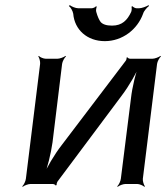

<svg xmlns="http://www.w3.org/2000/svg" viewBox="-20 -711 648 742"><path d="M202 -9 450 -341C479 -379 509 -432 522 -464L519 -465C505 -433 491 -375 486 -330L447 -20C446 -11 439 4 433 9L435 11C440 6 456 0 465 0H510C519 0 533 6 538 11L540 9C536 4 531 -11 532 -20L587 -464C588 -473 596 -488 602 -493L600 -495C594 -490 578 -484 569 -484H483C479 -484 473 -487 472 -490L469 -488C470 -485 468 -478 465 -475L219 -151C190 -114 160 -62 147 -31L150 -29C163 -61 177 -118 183 -161L220 -464C221 -473 229 -488 235 -493L233 -495C227 -490 211 -484 202 -484H157C148 -484 134 -490 130 -495L128 -493C132 -488 136 -473 135 -464L80 -20C79 -11 72 4 66 9L68 11C73 6 89 0 98 0H184C187 0 195 3 195 6L199 4C198 1 200 -6 202 -9ZM413 -612C391 -612 377 -617 369 -626C363 -634 357 -647 352 -665C350 -670 352 -681 354 -685L351 -687C349 -683 339 -679 334 -679H283C272 -679 256 -686 250 -691L246 -688C253 -683 261 -669 263 -658C268 -596 317 -552 385 -552C453 -552 511 -597 533 -658C536 -669 549 -683 556 -688L554 -691C546 -686 528 -679 517 -679H508C502 -679 494 -684 492 -687L488 -685C490 -681 489 -670 487 -665C472 -633 452 -612 413 -612Z"/></svg>

Font: Gamestation Storm Oblique 
Style: Italic
Weight: 400
Designer: Jonas Hecksher
Foundry: Jonas Hecksher, Playtypeª, e-types AS
Version: Version 1.003